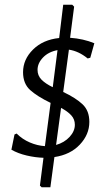

<svg xmlns="http://www.w3.org/2000/svg" viewBox="-20 -659 456 808"><path d="M270 -450 246 -272Q299 -247 327.5 -220Q356 -193 356 -146Q356 -93 316 -50.5Q276 -8 209 2L192 129H155L148 122L163 5Q129 4 92.5 -4.5Q56 -13 28 -29L41 -93L50 -97Q74 -73 105.5 -59.5Q137 -46 169 -44L193 -226Q137 -253 107 -280Q77 -307 77 -355Q77 -409 119 -450.5Q161 -492 229 -499L246 -639H284L292 -631L275 -500Q331 -496 377 -477L360 -416L349 -413Q311 -444 270 -450ZM202 -292 222 -448Q184 -441 161 -417Q138 -393 138 -365Q138 -341 154.5 -324Q171 -307 202 -292ZM237 -205 216 -49Q251 -59 273 -83Q295 -107 295 -134Q295 -157 280 -173.5Q265 -190 237 -205Z"/></svg>

Font: Alegreya Sans SC
Style: Italic
Weight: 400
Italic angle: -7°
Designer: Juan Pablo del Peral
Foundry: Huerta Tipografica
Version: Version 2.008; ttfautohint (v1.6)